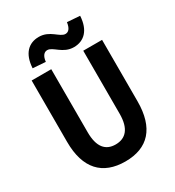

<svg xmlns="http://www.w3.org/2000/svg" viewBox="-231 -1124 1162 1273"><g transform="rotate(-30 350.0 -487.5)"><path d="M270 -885C313 -885 350 -813 434 -813C512 -813 567 -865 573 -973L476 -980C470 -936 453 -917 429 -917C386 -917 350 -989 265 -989C187 -989 132 -938 126 -829L223 -822C228 -866 246 -885 270 -885ZM80 -292C80 -88 177 14 351 14C525 14 619 -88 619 -292V-762H475V-279C475 -167 429 -116 351 -116C274 -116 230 -167 230 -279V-762H80Z"/></g></svg>

Font: Kawkab Mono
Style: Bold
Weight: 700
Monospace: yes
Designer: Abdullah Arif
Foundry: Abdullah Arif
Version: Version 1.000;PS 000.500;hotconv 1.0.88;makeotf.lib2.5.64775